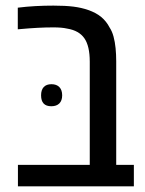

<svg xmlns="http://www.w3.org/2000/svg" viewBox="-20 -660 513 680"><path d="M43.5 0V-76.2H297.9V-441.4Q297.9 -497.1 278.8 -524.4Q259.8 -551.8 218.3 -558.6Q208 -561 195.8 -562Q183.6 -563 169.4 -563Q141.6 -563 113.5 -561.5Q85.4 -560.1 43 -556.2V-632.8Q74.2 -636.7 105.5 -638.4Q136.7 -640.1 169.4 -640.1Q211.4 -640.1 240.2 -636.5Q269 -632.8 292.5 -624.5Q319.8 -615.2 338.4 -599.9Q356.9 -584.5 368.2 -562.5Q377 -549.3 382.1 -530.5Q387.2 -511.7 389.4 -489.3Q391.6 -466.8 391.6 -442.9V-76.2H454.1V0ZM161.6 -283.7Q125.5 -283.7 125.5 -322.3Q125.5 -341.8 135 -351.8Q144.5 -361.8 162.1 -361.8Q180.2 -361.8 190.2 -351.6Q200.2 -341.3 200.2 -322.3Q200.2 -303.7 190.2 -293.7Q180.2 -283.7 161.6 -283.7Z"/></svg>

Font: Open Sans SemiCondensed Medium
Style: Regular
Weight: 500
Width: 4
Designer: Monotype Design Team
Foundry: Monotype Imaging Inc.
Version: Version 3.000